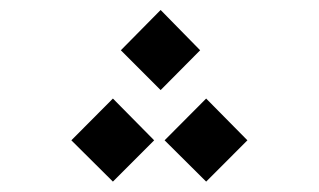

<svg xmlns="http://www.w3.org/2000/svg" viewBox="-20 -838 626 377"><path d="M201.7 -481.4 120.1 -562.5 201.7 -644.5 282.7 -562.5ZM384.8 -481.4 303.2 -562.5 384.8 -644.5 465.8 -562.5ZM295.4 -661.1 217.3 -739.3 295.4 -818.4 373 -739.3Z"/></svg>

Font: Cascadia Code NF ExtraLight
Style: Regular
Weight: 200
Monospace: yes
Designer: Aaron Bell
Foundry: Saja Typeworks
Version: Version 2404.023; ttfautohint (v1.8.4)